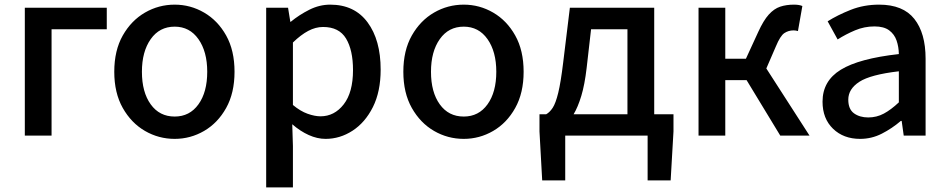

<svg xmlns="http://www.w3.org/2000/svg" viewBox="-20 -584 4083 827"><path d="M86.9 0V-550.8H439.9V-458H202.1V0Z M732.4 14.2Q663.6 14.2 604.5 -20Q545.4 -54.2 508.8 -118.9Q472.2 -183.6 472.2 -274.9Q472.2 -366.7 508.8 -431.2Q545.4 -495.6 604.5 -529.8Q663.6 -564 732.4 -564Q800.3 -564 859.1 -529.8Q918 -495.6 954.1 -431.2Q990.2 -366.7 990.2 -274.9Q990.2 -183.6 954.1 -118.9Q918 -54.2 859.1 -20Q800.3 14.2 732.4 14.2ZM732.4 -82Q796.9 -82 834.7 -134.5Q872.6 -187 872.6 -274.9Q872.6 -361.8 834.7 -415.5Q796.9 -469.2 732.4 -469.2Q667 -469.2 629.2 -415.5Q591.3 -361.8 591.3 -274.9Q591.3 -187 629.2 -134.5Q667 -82 732.4 -82Z M1126.5 223.1V-550.8H1220.7L1230.5 -490.2H1232.4Q1268.6 -520 1312.3 -542Q1356 -564 1402.3 -564Q1506.8 -564 1563.2 -487.8Q1619.6 -411.6 1619.6 -284.2Q1619.6 -189.5 1586.2 -122.8Q1552.7 -56.2 1498.5 -21Q1444.3 14.2 1382.3 14.2Q1346.7 14.2 1309.8 -2.4Q1272.9 -19 1238.8 -48.8L1241.7 44.9V223.1ZM1360.4 -83Q1420.4 -83 1460.4 -134.5Q1500.5 -186 1500.5 -282.2Q1500.5 -368.2 1470.5 -418Q1440.4 -467.8 1371.6 -467.8Q1339.4 -467.8 1307.6 -450.9Q1275.9 -434.1 1241.7 -400.9V-131.8Q1273.9 -105 1304.9 -94Q1335.9 -83 1360.4 -83Z M1977.5 14.2Q1908.7 14.2 1849.6 -20Q1790.5 -54.2 1753.9 -118.9Q1717.3 -183.6 1717.3 -274.9Q1717.3 -366.7 1753.9 -431.2Q1790.5 -495.6 1849.6 -529.8Q1908.7 -564 1977.5 -564Q2045.4 -564 2104.2 -529.8Q2163.1 -495.6 2199.2 -431.2Q2235.4 -366.7 2235.4 -274.9Q2235.4 -183.6 2199.2 -118.9Q2163.1 -54.2 2104.2 -20Q2045.4 14.2 1977.5 14.2ZM1977.5 -82Q2042 -82 2079.8 -134.5Q2117.7 -187 2117.7 -274.9Q2117.7 -361.8 2079.8 -415.5Q2042 -469.2 1977.5 -469.2Q1912.1 -469.2 1874.3 -415.5Q1836.4 -361.8 1836.4 -274.9Q1836.4 -187 1874.3 -134.5Q1912.1 -82 1977.5 -82Z M2414.6 0V192.9H2315.4L2303.7 -18.1V-91.8H2332.5Q2347.7 -100.1 2360.6 -119.6Q2373.5 -139.2 2384.5 -184.3Q2395.5 -229.5 2405.8 -314.9L2434.6 -550.8H2797.9V-91.8H2880.9V-18.1L2868.7 192.9H2769.5V0ZM2450.7 -91.8H2682.6V-458H2525.9L2506.8 -291Q2498.5 -219.7 2483.9 -171.1Q2469.2 -122.6 2450.7 -91.8Z M2988.8 0V-550.8H3104V-331.1H3192.9L3246.1 -446.8Q3268.6 -496.1 3291.3 -521.2Q3314 -546.4 3340.3 -555.2Q3366.7 -564 3399.9 -564Q3422.4 -564 3436 -558.1L3417 -450.2Q3407.7 -453.1 3397.9 -453.1Q3376 -453.1 3358.4 -441.4Q3340.8 -429.7 3321.8 -383.8L3280.8 -289.1L3466.8 0H3340.8L3195.8 -238.8H3104V0Z M3684.6 14.2Q3613.3 14.2 3568.1 -29.5Q3522.9 -73.2 3522.9 -146Q3522.9 -235.4 3601.6 -283.7Q3680.2 -332 3851.6 -351.1Q3851.1 -382.3 3841.8 -409.4Q3832.5 -436.5 3809.8 -453.4Q3787.1 -470.2 3746.6 -470.2Q3703.1 -470.2 3663.1 -453.4Q3623 -436.5 3587.9 -414.1L3544.9 -492.2Q3587.4 -519 3644 -541.5Q3700.7 -564 3766.6 -564Q3869.6 -564 3918.2 -502.7Q3966.8 -441.4 3966.8 -331.1V0H3872.6L3863.8 -63H3859.9Q3822.3 -30.8 3778.3 -8.3Q3734.4 14.2 3684.6 14.2ZM3719.7 -78.1Q3755.9 -78.1 3786.9 -94.7Q3817.9 -111.3 3851.6 -143.1V-276.9Q3729.5 -262.7 3681.6 -231.7Q3633.8 -200.7 3633.8 -154.8Q3633.8 -113.8 3658.4 -95.9Q3683.1 -78.1 3719.7 -78.1Z"/></svg>

Font: Source Han Sans CN Medium
Style: Regular
Weight: 500
Designer: Ryoko NISHIZUKA  (kana, bopomofo & ideographs); Paul D. Hunt (Latin, Greek & Cyrillic); Sandoll Communications , Soo-you
Foundry: Adobe
Version: Version 2.004;hotconv 1.0.118;makeotfexe 2.5.65603